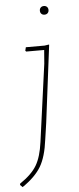

<svg xmlns="http://www.w3.org/2000/svg" viewBox="-97 -662 366 885"><g transform="rotate(-5 86.0 -219.5)"><path d="M150 -451 105 -93 94 -18Q84 62 57.5 106.5Q31 151 -29 192L-40 181L-39 175Q16 138 39 99Q62 60 71 -8L120 -366L125 -429H42L38 -433L42 -449H129L148 -452ZM161 -611Q161 -602 155.5 -596.5Q150 -591 141 -591Q132 -591 126.5 -596.5Q121 -602 121 -611Q121 -620 126.5 -625.5Q132 -631 141 -631Q150 -631 155.5 -625.5Q161 -620 161 -611Z"/></g></svg>

Font: Luna Sans Thin
Style: Italic
Weight: 250
Italic angle: -7°
Designer: Juan Pablo del Peral
Foundry: Huerta Tipografica
Version: Version 2.001; ttfautohint (v1.5)